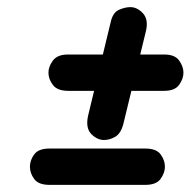

<svg xmlns="http://www.w3.org/2000/svg" viewBox="-20 -638 546 539"><path d="M272 -245Q253 -245 236.5 -261.5Q220 -278 227 -312L291 -577Q297 -603 314 -610.5Q331 -618 346 -618Q365 -618 381 -601Q397 -584 390 -552L326 -289Q319 -263 303.5 -254Q288 -245 272 -245ZM171 -383Q141 -383 128.5 -399.5Q116 -416 116 -434Q116 -451 128.5 -468Q141 -485 171 -485H441Q471 -485 483 -468Q495 -451 495 -434Q495 -417 483 -400Q471 -383 441 -383ZM119 -119Q88 -119 76 -135.5Q64 -152 64 -170Q64 -188 76 -204.5Q88 -221 119 -221H388Q419 -221 431 -204.5Q443 -188 443 -170Q443 -153 431 -136Q419 -119 388 -119Z"/></svg>

Font: Edu TAS Beginner
Style: Bold
Weight: 700
Version: Version 1.003